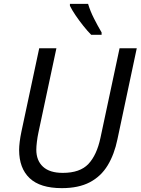

<svg xmlns="http://www.w3.org/2000/svg" viewBox="-20 -964 728 994"><path d="M300 10Q188 10 133.5 -41.5Q79 -93 79 -188Q79 -205 82 -230Q85 -255 91 -283L183 -714H272L179 -278Q174 -255 171 -230Q168 -205 168 -189Q168 -133 202.5 -101Q237 -69 305 -69Q394 -69 437.5 -115Q481 -161 500 -250L599 -714H688L588 -243Q572 -165 537.5 -108Q503 -51 445 -20.5Q387 10 300 10ZM452 -784Q433 -803 411.5 -830Q390 -857 371 -885Q352 -913 342 -934V-944H436Q447 -907 466.5 -868.5Q486 -830 506 -796V-784Z"/></svg>

Font: Noto Sans
Style: Italic
Weight: 400
Italic angle: -12°
Designer: Monotype Design Team
Foundry: Monotype Imaging Inc.
Version: Version 2.013; ttfautohint (v1.8.4.7-5d5b)